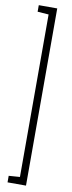

<svg xmlns="http://www.w3.org/2000/svg" viewBox="-100 -773 355 953"><g transform="rotate(10 78.0 -296.5)"><path d="M14 150V117L70 113V-706L14 -710V-743H107V150Z"/></g></svg>

Font: Saira Ultra Condensed Thin
Style: Regular
Weight: 100
Width: 1
Designer: Hector Gatti with collaboration of the Omnibus-Type team
Foundry: Omnibus-Type
Version: Version 1.001; ttfautohint (v1.8)